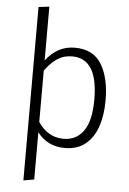

<svg xmlns="http://www.w3.org/2000/svg" viewBox="-62 -788 698 1038"><g transform="rotate(5 287.0 -269.0)"><path d="M105 205V-736L163 -743V-451Q226 -534 320 -534Q420 -534 465 -460.5Q510 -387 510 -264Q510 -183 488.5 -121Q467 -59 423 -24Q379 11 312 11Q219 11 163 -61V195ZM301 -38Q371 -38 410 -93.5Q449 -149 449 -264Q449 -486 310 -486Q264 -486 229 -462.5Q194 -439 163 -396V-117Q217 -38 301 -38Z"/></g></svg>

Font: Trujillo Light
Style: Regular
Weight: 300
Designer: Fira Sans original fonts by bBox Type GmbH, Carrois Corporate GbR, & Edenspiekermann AG / Changes by Cristiano Sobral
Foundry: Fira Sans original fonts by bBox Type GmbH, Carrois Corporate GbR, & Edenspiekermann AG / Changes by Cristiano Sobral
Version: Version 4.301;July 28, 2020;FontCreator 13.0.0.2655 64-bit